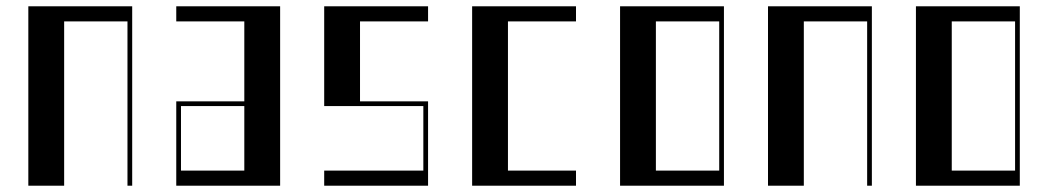

<svg xmlns="http://www.w3.org/2000/svg" viewBox="-20 -590 3330 610"><path d="M70 -570H400V0H385V-522H183.8V0H70Z M540 -268H756.2V-522H540V-570H870V0H540ZM756.2 -48V-253H555V-48Z M1010 -48H1325V-253H1010V-570H1340V-522H1123.8V-268H1340V0H1010Z M1480 -570H1810V-522H1593.8V-48H1810V0H1480Z M1950 -570H2280V0H1950ZM2265 -48V-522H2063.8V-48Z M2420 -570H2750V0H2735V-522H2533.8V0H2420Z M2890 -570H3220V0H2890ZM3205 -48V-522H3003.8V-48Z"/></svg>

Font: Facade Sud
Style: Regular
Weight: 100
Designer: Éléonore Fines
Foundry: Velvetyne Type Foundry
Version: Version 1.001;Glyphs 3.2 (3202)